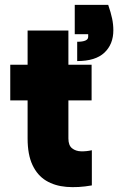

<svg xmlns="http://www.w3.org/2000/svg" viewBox="-20 -765 506 786"><path d="M423 -745Q434 -713 439 -689Q444 -665 444 -641Q444 -584 407.5 -549.5Q371 -515 296 -515V-594Q318 -594 329.5 -599Q341 -604 341 -614V-625H286V-745ZM93 -500V-640H260V-500H355V-354H260V-198Q260 -170 275 -158Q290 -146 312 -145.5Q334 -145 356 -150V-6Q300 4 252 0Q204 -4 168.5 -25.5Q133 -47 113 -89.5Q93 -132 93 -198V-354H22V-500Z"/></svg>

Font: Albert Sans Black
Style: Regular
Weight: 900
Designer: Andreas Rasmussen
Foundry: a.Foundry
Version: Version 1.025